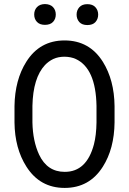

<svg xmlns="http://www.w3.org/2000/svg" viewBox="-20 -921 640 951"><path d="M299.8 -640.1Q268.6 -640.1 244.1 -628.9Q220.2 -617.2 202.6 -598.6Q143.6 -535.2 140.6 -396.5V-314.5Q142.6 -221.7 173.8 -154.8Q213.9 -69.8 300.3 -69.8Q409.2 -69.3 445.3 -206.1Q457 -251 458 -314.5V-396.5Q454.6 -583 355 -628.9Q331.1 -639.6 299.8 -640.1ZM110.8 -95.7Q53.2 -186 51.8 -314.5V-395.5Q53.7 -525.4 110.4 -615.2Q176.8 -720.7 299.8 -720.7Q422.9 -720.7 489.3 -615.2Q545.9 -524.9 547.4 -395.5V-314.5Q545.9 -184.1 489.3 -95.2Q422.9 9.8 300.3 9.8Q177.7 9.8 110.8 -95.7ZM412.6 -900.4Q439 -900.4 452.6 -885.3Q466.3 -870.1 466.3 -848.6Q466.3 -827.1 452.6 -811.5Q439 -796.9 412.6 -796.9Q386.7 -796.9 373 -811.5Q359.4 -827.1 359.4 -848.6Q359.4 -870.1 373 -885.3Q386.7 -900.4 412.6 -900.4ZM202.6 -900.9Q229 -900.4 242.7 -885.7Q256.3 -871.1 256.3 -849.1Q256.3 -827.1 242.7 -812.5Q229 -797.9 202.6 -797.9Q176.8 -797.9 163.1 -812.5Q149.4 -827.1 149.4 -849.1Q149.4 -871.1 163.1 -885.7Q176.8 -900.4 202.6 -900.9Z"/></svg>

Font: RobotoMono-Regular
Style: Regular
Weight: 400
Designer: Google
Version: Version 2.000985; 2015; ttfautohint (v1.3)